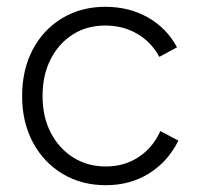

<svg xmlns="http://www.w3.org/2000/svg" viewBox="-20 -532 579 564"><path d="M291 12Q219 12 163.5 -21.5Q108 -55 76.5 -114Q45 -173 45 -250Q45 -327 76 -386Q107 -445 162.5 -478.5Q218 -512 289 -512Q360 -512 415 -480.5Q470 -449 500 -393L448 -365Q425 -408 383.5 -432.5Q342 -457 289 -457Q235 -457 193.5 -430.5Q152 -404 128.5 -357.5Q105 -311 105 -250Q105 -189 129 -142.5Q153 -96 195 -69.5Q237 -43 291 -43Q345 -43 387 -70.5Q429 -98 451 -147L504 -119Q474 -58 418.5 -23Q363 12 291 12Z"/></svg>

Font: Figtree Light Light
Style: Regular
Weight: 300
Version: Version 2.001;gftools[0.9.30]